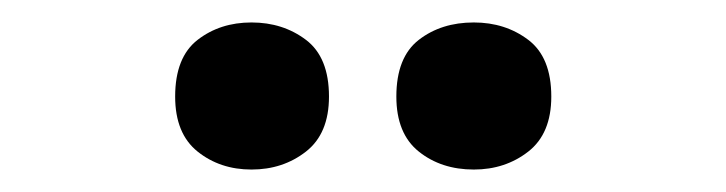

<svg xmlns="http://www.w3.org/2000/svg" viewBox="-20 -772 647 171"><path d="M136 -686Q136 -721 156 -736.5Q176 -752 204 -752Q232 -752 252.5 -736.5Q273 -721 273 -686Q273 -653 252.5 -637Q232 -621 204 -621Q176 -621 156 -637Q136 -653 136 -686ZM333 -686Q333 -721 353 -736.5Q373 -752 402 -752Q430 -752 450.5 -736.5Q471 -721 471 -686Q471 -653 450.5 -637Q430 -621 402 -621Q373 -621 353 -637Q333 -653 333 -686Z"/></svg>

Font: Noto Sans Telugu
Style: Bold
Weight: 700
Designer: Jelle Bosma - Monotype Design Team
Foundry: Monotype Imaging Inc.
Version: Version 2.005; ttfautohint (v1.8.4.7-5d5b)